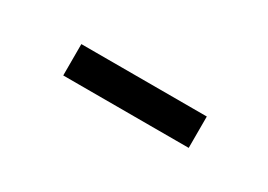

<svg xmlns="http://www.w3.org/2000/svg" viewBox="-18 -399 368 264"><g transform="rotate(30 166.5 -267.0)"><path d="M67.9 -292.5H267.1V-242.7H67.9Z"/></g></svg>

Font: AnjaliOldLipi
Style: Regular
Weight: 400
Designer: Kevin & Siji
Foundry: Core : Kevin & Siji
Modification : Hiran Venugopalan
Opentype mlm2 support: Rajeesh Nambiar
New Feature Table : Santhosh
Version: Version 7.1.0+20221109